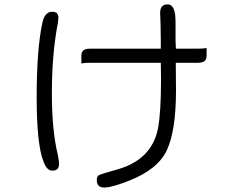

<svg xmlns="http://www.w3.org/2000/svg" viewBox="-20 -782 1040 864"><path d="M214.4 -729Q193.4 -729 181.2 -709Q174.3 -697.3 170.4 -678.7Q145 -558.6 145 -344.7Q145 -131.8 175.8 -54.7Q184.1 -33.2 193.6 -23.7Q203.1 -14.2 213.9 -14.2Q231 -14.2 238.3 -21.5Q245.6 -28.8 245.6 -43.9Q245.6 -59.6 240.2 -85.4Q213.4 -194.3 213.4 -362.3Q213.4 -540.5 240.7 -680.2L242.7 -701.7Q242.7 -715.8 236.1 -722.4Q229.5 -729 214.4 -729ZM703.6 -573.2V-563H385.7Q362.8 -563 353.5 -553.7Q346.2 -546.4 346.2 -531.2V-496.6Q361.3 -499.5 385.7 -499.5H703.6L704.6 -425.8Q704.6 -274.4 690.9 -204.1Q677.2 -133.8 630.9 -87.2Q584.5 -40.5 505.9 -19Q437 0 423.3 7.3Q415.5 14.6 415.5 27.3Q415.5 45.4 423.8 53.7Q432.1 62 450.2 62Q470.7 62 513.2 48.3Q534.7 41.5 560.5 31.2Q690.4 -19.5 731 -106.4Q772 -194.8 772 -375L771 -499.5H871.1Q893.1 -499.5 902.3 -508.8Q909.7 -516.1 909.7 -531.2V-565.9Q894.5 -563 871.1 -563H771.5L770 -598.6V-686.5Q769.5 -738.8 752.9 -754.9Q746.1 -762.2 734.9 -762.2Q725.6 -762.2 721.2 -760.7Q713.9 -757.8 710 -753.9Q700.7 -745.1 700.7 -723.6L702.6 -668.9L703.6 -595.7Z"/></svg>

Font: YuPearl-ExtraLight
Style: ExtraLight
Weight: 200
Designer: Max Yao
Foundry: Max-Everyday
Version: Version 1.011; ttfautohint (v1.8.3)